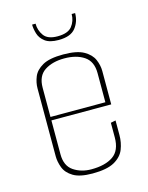

<svg xmlns="http://www.w3.org/2000/svg" viewBox="-99 -682 579 750"><g transform="rotate(-15 191.0 -307.5)"><path d="M182 4Q131 4 104.5 -12Q78 -28 69 -52Q60 -76 60 -98V-373Q60 -396 69.5 -419.5Q79 -443 107 -459Q135 -475 191 -475Q246 -475 274 -459Q302 -443 312 -419.5Q322 -396 322 -373V-248H302V-370Q302 -417 271 -438Q240 -459 191 -459Q143 -459 111.5 -438.5Q80 -418 80 -370V-101Q80 -54 110.5 -33.5Q141 -13 182 -13Q238 -13 270 -35Q302 -57 302 -110V-169L322 -173V-114Q322 -84 311.5 -57Q301 -30 271 -13Q241 4 182 4ZM66 -238V-252H322V-238ZM189 -534Q153 -534 134.5 -548Q116 -562 110 -582Q104 -602 104 -619H118Q118 -592 133.5 -570.5Q149 -549 189 -549Q231 -549 247.5 -570Q264 -591 264 -619H278Q278 -585 258 -559.5Q238 -534 189 -534Z"/></g></svg>

Font: Smooch Sans Thin Thin
Style: Regular
Weight: 250
Version: Version 1.010